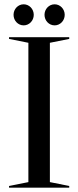

<svg xmlns="http://www.w3.org/2000/svg" viewBox="-20 -873 364 893"><path d="M112 -26 22 -8V0H302V-8L212 -26V-674L302 -692V-700H22V-692L112 -674ZM234 -755C260 -755 281 -777 281 -804C281 -831 260 -853 234 -853C208 -853 187 -831 187 -804C187 -777 208 -755 234 -755ZM90 -755C116 -755 137 -777 137 -804C137 -831 116 -853 90 -853C64 -853 43 -831 43 -804C43 -777 64 -755 90 -755Z"/></svg>

Font: Mazius Display
Style: Regular
Weight: 400
Designer: Alberto Casagrande & Collletttivo
Foundry: Collletttivo
Version: Version 2.000;Glyphs 3.2 (3217)